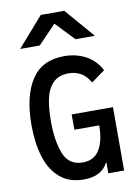

<svg xmlns="http://www.w3.org/2000/svg" viewBox="-107 -1072 813 1149"><g transform="rotate(-10 300.0 -497.0)"><path d="M54.5 -364Q54.5 -538.5 118.8 -637.5Q183 -736.5 317.5 -736.5Q392.5 -736.5 451 -704.2Q509.5 -672 539 -611.5L456.5 -552Q430 -597.5 397 -614Q364 -630.5 327.5 -630.5Q265.5 -630.5 231.5 -595.2Q197.5 -560 185.2 -502.5Q173 -445 173 -366Q173 -244 204.2 -167.2Q235.5 -90.5 319 -90.5Q388 -90.5 420.8 -144.8Q453.5 -199 453.5 -292H302.5V-385H553.5V0H457.5V-63.5H453Q436.5 -29 400.2 -9Q364 11 307 11Q220 11 163.5 -37Q107 -85 80.8 -169Q54.5 -253 54.5 -364ZM223.5 -1003.5H366.5L521 -824.5H403L295 -938L186 -824.5H67Z"/></g></svg>

Font: JuliaMono SemiBold
Style: Regular
Weight: 600
Monospace: yes
Designer: cormullion
Foundry: corm
Version: Version 0.055; ttfautohint (v1.8.4)